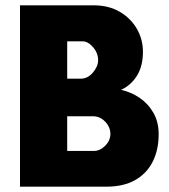

<svg xmlns="http://www.w3.org/2000/svg" viewBox="-20 -700 635 720"><path d="M55 0V-680H332Q388 -680 429.5 -655.5Q471 -631 493.5 -591.5Q516 -552 516 -506Q516 -452 493.5 -416Q471 -380 434 -363Q471 -355 503 -333.5Q535 -312 555 -277.5Q575 -243 575 -197Q575 -138 552.5 -93.5Q530 -49 486.5 -24.5Q443 0 379 0ZM232 -134H332Q355 -134 374.5 -153.5Q394 -173 394 -198Q394 -215 385 -230Q376 -245 361.5 -254.5Q347 -264 329 -264H232ZM232 -405H283Q309 -405 328.5 -428Q348 -451 348 -474Q348 -501 329 -523Q310 -545 290 -545H232Z"/></svg>

Font: Teachers ExtraBold
Style: Regular
Weight: 800
Designer: Alfredo Marco Pradil, Chank Diesel
Version: Version 1.001